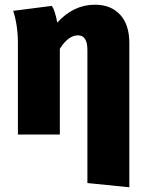

<svg xmlns="http://www.w3.org/2000/svg" viewBox="-20 -571 613 815"><path d="M383 -551Q451 -551 490 -508.5Q529 -466 529 -388V224L351 206V-359Q351 -421 311 -421Q270 -421 234 -364V0H56V-389Q56 -463 36 -525L200 -546Q214 -526 223 -475Q292 -551 383 -551Z"/></svg>

Font: FiraGO ExtraBold
Style: Regular
Weight: 800
Designer: bBox Type
Foundry: bBox Type GmbH
Version: Version 1.001;PS 001.001;hotconv 1.0.88;makeotf.lib2.5.64775